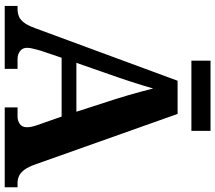

<svg xmlns="http://www.w3.org/2000/svg" viewBox="-68 -822 890 793"><g transform="rotate(90 376.5 -425.0)"><path d="M4 0V-53H16Q34 -53 48 -59Q62 -65 73.5 -80.5Q85 -96 96 -126L313 -714H450L659 -125Q669 -97 680.5 -81.5Q692 -66 705.5 -59.5Q719 -53 735 -53H753V0H423V-53H462Q477 -53 491 -62Q505 -71 505 -92Q505 -100 503.5 -108Q502 -116 500 -123Q498 -130 496 -135L461 -235H218L189 -149Q187 -141 184 -131Q181 -121 179 -110.5Q177 -100 177 -92Q177 -73 191 -63Q205 -53 222 -53H264V0ZM239 -296H441L388 -460Q381 -483 373 -509.5Q365 -536 358 -563Q351 -590 345 -613Q339 -592 331 -566Q323 -540 314.5 -514Q306 -488 298 -465ZM230 -771V-850H520V-771Z"/></g></svg>

Font: Noto Serif Armenian
Style: Regular
Weight: 400
Designer: Monotype Design Team
Foundry: Monotype Imaging Inc.
Version: Version 2.007